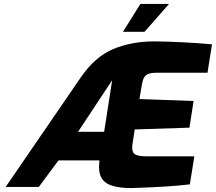

<svg xmlns="http://www.w3.org/2000/svg" viewBox="-20 -953 1101 979"><path d="M485 -105 487 -135H278L178 0H9L391 -557Q464 -664 557.5 -703Q651 -742 768 -742Q917 -740 1061 -727L1038 -582H778Q748 -582 733.5 -575Q719 -568 712.5 -553.5Q706 -539 701 -508L691 -448L967 -438L946 -302L667 -293L655 -215Q654 -209 654 -200Q654 -172 672.5 -164Q691 -156 722 -156H971L948 -13Q852 -1 677 5Q664 5 658 5.5Q652 6 651 6Q564 6 524 -18.5Q484 -43 485 -105ZM511 -281 552 -544 378 -281ZM696 -933H842L717 -791H607Z"/></svg>

Font: Exo ExtraBold
Style: Italic
Weight: 800
Italic angle: -9°
Designer: Natanael Gama
Foundry: Natanael Gama
Version: Version 1.500; ttfautohint (v1.6)